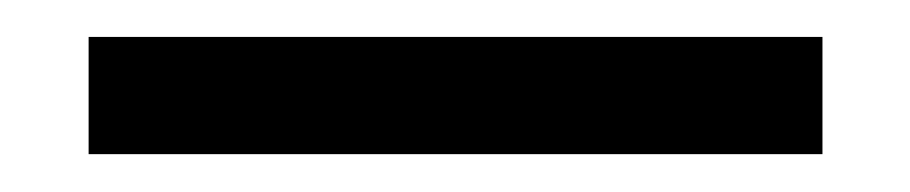

<svg xmlns="http://www.w3.org/2000/svg" viewBox="-20 20 493 104"><path d="M425.5 103.5H28V40H425.5Z"/></svg>

Font: Anek Malayalam Medium
Style: Regular
Weight: 400
Version: Version 1.003